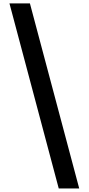

<svg xmlns="http://www.w3.org/2000/svg" viewBox="-20 -750 506 1096"><path d="M34 -730.5 315.3 325.8H432.2L150.8 -730.5Z"/></svg>

Font: PleaseOptimize
Style: Demi-Bold
Weight: 600
Version: Version 001.000